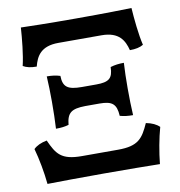

<svg xmlns="http://www.w3.org/2000/svg" viewBox="-78 -750 771 824"><g transform="rotate(-10 308.0 -338.5)"><path d="M105 -502C116 -545 137 -586 214 -586H402C479 -586 500 -545 511 -502C536 -502 555 -506 570 -515C559 -560 552 -632 549 -679C512 -678 442 -676 306 -676C177 -676 103 -678 67 -679C64 -632 57 -560 46 -515C61 -506 80 -502 105 -502ZM140 -225C163 -225 179 -227 196 -232C201 -284 220 -298 280 -299H343C398 -299 416 -284 419 -232C437 -227 453 -225 476 -225C474 -258 473 -301 473 -342C473 -381 474 -420 476 -453C455 -453 437 -451 417 -445C416 -396 399 -382 343 -382H281C219 -382 199 -396 198 -445C179 -451 161 -453 140 -453C142 -420 143 -381 143 -342C143 -301 142 -258 140 -225ZM63 2C110 1 207 0 308 0C408 0 506 1 553 2C558 -49 569 -109 582 -155C569 -168 550 -177 524 -182C496 -120 476 -90 387 -90H229C139 -90 120 -120 92 -182C66 -177 47 -168 34 -155C47 -109 58 -49 63 2Z"/></g></svg>

Font: Vollkorn Semibold
Style: Regular
Weight: 600
Designer: Friedrich Althausen
Foundry: Friedrich Althausen
Version: Version 4.015;PS 004.015;hotconv 1.0.88;makeotf.lib2.5.64775